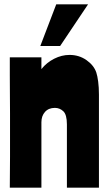

<svg xmlns="http://www.w3.org/2000/svg" viewBox="-20 -861 497 881"><path d="M170 -598V-544Q194 -574 228.5 -591.5Q263 -609 299 -609Q343 -609 377 -585Q411 -561 422 -528Q427 -513 430.5 -486.5Q434 -460 434 -427V0H287V-290Q287 -335 270.5 -350.5Q254 -366 232 -366Q203 -366 186.5 -347.5Q170 -329 170 -300V0H25Q25 -33 25.5 -69.5Q26 -106 26 -142.5Q26 -179 26 -215Q26 -251 26 -283Q26 -302 26 -340Q26 -378 25.5 -423Q25 -468 25 -515Q25 -562 25 -598ZM238 -841H384L256 -650H165Z"/></svg>

Font: Ranchers
Style: Regular
Weight: 400
Designer: Pablo Impallari, Brenda Gallo
Foundry: Pablo Impallari, Brenda Gallo
Version: Version 1.000; ttfautohint (v0.8) -G 200 -r 50